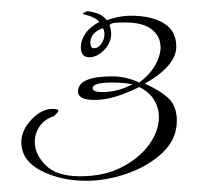

<svg xmlns="http://www.w3.org/2000/svg" viewBox="-20 -622 364 342"><path d="M134 -300Q88 -300 53 -318Q18 -336 18 -369Q18 -390 36 -409Q54 -428 73 -428Q84 -428 84 -425Q84 -423 81.5 -420.5Q79 -418 76 -415Q60 -410 51 -397.5Q42 -385 42 -369Q42 -347 61.5 -327.5Q81 -308 123 -308Q166 -308 197.5 -324.5Q229 -341 246 -365Q263 -389 263 -413Q263 -430 254.5 -444Q246 -458 228 -467Q208 -457 188 -450.5Q168 -444 148 -444Q119 -444 119 -459Q119 -486 180 -486Q191 -486 203 -483.5Q215 -481 228 -475Q247 -489 256.5 -506Q266 -523 266 -538Q266 -557 250.5 -569.5Q235 -582 203 -582Q193 -582 185.5 -581.5Q178 -581 175 -577Q178 -570 178 -561Q178 -546 165.5 -533Q153 -520 139 -520Q124 -520 124 -538Q124 -550 132 -562Q140 -574 157 -583Q149 -592 131 -596Q130 -596 129 -596.5Q128 -597 128 -597Q128 -599 131.5 -600.5Q135 -602 136 -602Q146 -601 155 -597.5Q164 -594 170 -586Q175 -588 187.5 -591Q200 -594 213 -594Q250 -594 272 -580.5Q294 -567 294 -539Q294 -505 238 -473Q267 -460 281 -446Q295 -432 295 -407Q295 -374 269.5 -350Q244 -326 207 -313Q170 -300 134 -300ZM147 -536Q155 -536 160.5 -544Q166 -552 166 -561Q166 -568 163 -572Q141 -563 141 -547Q141 -536 147 -536ZM162 -458Q176 -458 189.5 -461.5Q203 -465 216 -472Q198 -475 180 -475Q145 -475 145 -465Q145 -458 162 -458Z"/></svg>

Font: Petemoss
Style: Regular
Weight: 400
Designer: Robert E. Leuschke
Foundry: Robert E. Leuschke
Version: Version 1.010; ttfautohint (v1.8.3)